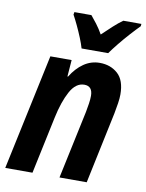

<svg xmlns="http://www.w3.org/2000/svg" viewBox="-86 -827 678 889"><g transform="rotate(10 253.0 -383.0)"><path d="M1 0 117 -545H217L211 -467H214Q239 -508 273 -531.5Q307 -555 348 -555Q399 -555 433 -524.5Q467 -494 467 -427Q467 -409 463.5 -386Q460 -363 455 -337L384 0H256L324 -320Q328 -341 331 -361Q334 -381 334 -397Q334 -443 295 -443Q255 -443 228.5 -394Q202 -345 186 -269L129 0ZM253 -606Q247 -627 236 -654Q225 -681 212.5 -707.5Q200 -734 189 -754L191 -766H271Q283 -752 299 -731Q315 -710 329 -685Q355 -710 377.5 -730.5Q400 -751 421 -766H506L505 -755Q488 -738 463 -710.5Q438 -683 415 -654.5Q392 -626 378 -606Z"/></g></svg>

Font: Noto Sans Condensed
Style: Bold Italic
Weight: 700
Width: 3
Italic angle: -12°
Designer: Monotype Design Team
Foundry: Monotype Imaging Inc.
Version: Version 2.013; ttfautohint (v1.8.4.7-5d5b)